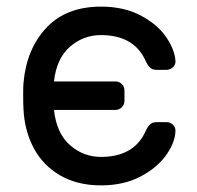

<svg xmlns="http://www.w3.org/2000/svg" viewBox="-20 -550 595 580"><path d="M453 -181H483Q494 -181 502 -173.5Q510 -166 510 -156Q510 -122 483 -83Q456 -44 405 -17Q354 10 285 10Q214 10 162 -20Q110 -50 82 -102.5Q54 -155 51 -220Q50 -232 50 -266Q50 -290 51 -300Q60 -402 120 -466Q180 -530 285 -530Q354 -530 404.5 -503.5Q455 -477 481.5 -438.5Q508 -400 510 -366Q511 -355 502.5 -347Q494 -339 483 -339H453Q441 -339 434 -345Q427 -351 420 -366Q385 -444 285 -444Q232 -444 191.5 -409Q151 -374 143 -304H329Q340 -304 348 -296Q356 -288 356 -277V-245Q356 -234 348 -226Q340 -218 329 -218H143Q151 -147 191.5 -111.5Q232 -76 285 -76Q385 -76 420 -154Q427 -169 434 -175Q441 -181 453 -181Z"/></svg>

Font: Hezaedrus
Style: Regular
Weight: 400
Designer: Hubert & Fischer
Foundry: Hubert & Fischer
Version: Version 1.10;September 3, 2019;FontCreator 11.5.0.2425 64-bi